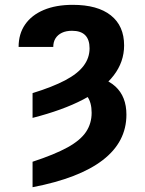

<svg xmlns="http://www.w3.org/2000/svg" viewBox="-20 -573 609 806"><path d="M116.7 -78.1V-182.1Q200.7 -208 253.4 -235.8Q306.2 -263.7 331.1 -296.9Q356 -330.1 356 -370.1Q356 -406.7 337.6 -425.3Q319.3 -443.8 282.2 -443.8Q257.8 -443.8 240.2 -435.5Q222.7 -427.2 213.1 -412.1Q203.6 -397 203.6 -376H58.1Q58.1 -430.7 85.4 -470.2Q112.8 -509.8 163.8 -531.2Q214.8 -552.7 285.6 -552.7Q389.6 -552.7 445.3 -508.5Q501 -464.4 501 -382.3Q501 -313.5 457.5 -256.6Q414.1 -199.7 328.6 -155Q243.2 -110.4 116.7 -78.1ZM297.4 -196.3 330.1 -257.3Q418 -252.4 464.4 -210Q510.7 -167.5 510.7 -91.8Q510.7 22.5 411.6 98.9Q312.5 175.3 116.7 212.9V106Q209 75.7 263.2 45.9Q317.4 16.1 341.1 -19.3Q364.7 -54.7 364.7 -99.6Q364.7 -143.1 345.9 -168.7Q327.1 -194.3 297.4 -196.3Z"/></svg>

Font: Inter 18pt
Style: Bold
Weight: 700
Designer: Rasmus Andersson
Foundry: rsms
Version: Version 4.001;git-66647c0bb